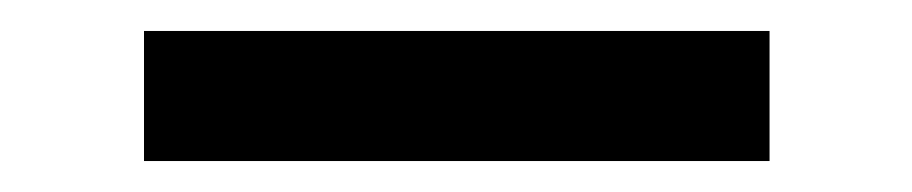

<svg xmlns="http://www.w3.org/2000/svg" viewBox="-20 -372 589 124"><path d="M73 -268V-352H477V-268Z"/></svg>

Font: DM Sans 9pt Medium
Style: Regular
Weight: 500
Version: Version 4.004;gftools[0.9.30]